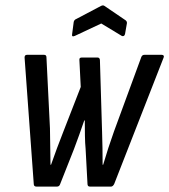

<svg xmlns="http://www.w3.org/2000/svg" viewBox="-20 -691 627 711"><path d="M115 0Q105 0 105 -10L71 -478Q71 -488 80 -488H143Q152 -488 152 -479L165 -216Q166 -185 166 -148.5Q166 -112 167 -81H169Q180 -112 191 -142Q202 -172 214 -202L279 -369L274 -469Q273 -478 283 -478H341Q349 -478 350 -469L358 -203Q359 -173 359.5 -142.5Q360 -112 360 -81H362Q371 -112 381 -142.5Q391 -173 402 -204L503 -479Q506 -488 515 -488H579Q583 -488 585.5 -485.5Q588 -483 586 -478L403 -10Q398 0 391 0H313Q304 0 304 -10L297 -140Q295 -160 294.5 -188.5Q294 -217 294 -245H292Q283 -218 273.5 -192Q264 -166 254 -139L203 -10Q200 0 191 0ZM257 -558Q245 -553 247 -564L253 -610Q255 -618 263 -621L354 -669Q362 -673 367 -669L442 -618Q451 -613 450 -605L443 -565Q442 -560 438.5 -558Q435 -556 431 -558L355 -604Z"/></svg>

Font: Sofia Sans Condensed Medium
Style: Italic
Weight: 500
Italic angle: -9°
Designer: Botio Nikoltchev, Ani Petrova
Foundry: lettersoup
Version: Version 4.101; ttfautohint (v1.8.4.7-5d5b)